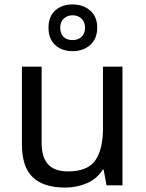

<svg xmlns="http://www.w3.org/2000/svg" viewBox="-20 -837 658 867"><path d="M533 -536V0H461L448 -71H444Q418 -29 372 -9.5Q326 10 274 10Q177 10 128 -36.5Q79 -83 79 -185V-536H168V-191Q168 -127 197 -95Q226 -63 287 -63Q376 -63 410.5 -113Q445 -163 445 -257V-536ZM308 -606Q259 -606 229 -634Q199 -662 199 -712Q199 -762 229 -789.5Q259 -817 308 -817Q355 -817 387 -789.5Q419 -762 419 -713Q419 -662 387.5 -634Q356 -606 308 -606ZM308 -656Q333 -656 348.5 -671Q364 -686 364 -712Q364 -738 348 -753Q332 -768 308 -768Q284 -768 268 -753Q252 -738 252 -712Q252 -686 266.5 -671Q281 -656 308 -656Z"/></svg>

Font: Noto Sans Ol Chiki
Style: Regular
Weight: 400
Designer: Monotype Design Team, Lewis McGuffie
Foundry: Monotype Imaging Inc.
Version: Version 2.003